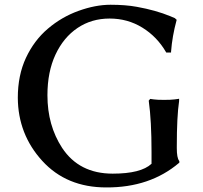

<svg xmlns="http://www.w3.org/2000/svg" viewBox="-20 -778 863 816"><path d="M55.7 -362.3Q55.7 -458 90.3 -532.2Q125 -606.4 183.6 -656.2Q242.2 -706.1 314 -731.9Q385.7 -757.8 449.7 -757.8Q513.7 -757.8 561.5 -749Q642.6 -734.4 704.1 -709L724.6 -700.2V-699.2L730.5 -694.3V-692.4Q711.9 -624 707 -558.6V-554.7H686.5L685.5 -556.6Q647.5 -622.1 585 -660.6Q522.5 -699.2 445.8 -699.2Q369.1 -699.2 309.6 -659.2Q250 -619.1 215.8 -545.9Q181.6 -472.7 181.6 -373Q181.6 -245.1 244.1 -149.4Q316.4 -40 459 -40Q579.1 -40 624 -82V-131.8Q624 -264.6 612.3 -348.6V-350.6L618.2 -357.4H620.1L633.8 -355.5Q647.5 -353.5 677.2 -353.5Q707 -353.5 721.7 -355.5L736.3 -357.4L741.2 -358.4V-348.6Q731.4 -283.2 731.4 -155.3V-148.4Q731.4 -107.4 741.2 -94.7L742.2 -92.8V-86.9L741.2 -85.9Q617.2 19.5 431.6 18.6Q262.7 18.6 159.7 -94.2Q56.6 -207 55.7 -362.3Z"/></svg>

Font: GenEi LateMin P v2
Style: Medium
Weight: 500
Designer: o_tamon (Modified)
Foundry: o_tamon / Adobe Systems Incorporated / FONT 910 / Philipp H. Poll
Version: Version 2.1;Original Version 1.004